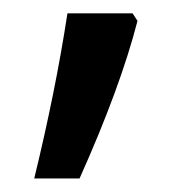

<svg xmlns="http://www.w3.org/2000/svg" viewBox="-20 -136 290 285"><path d="M30.8 128.9Q62.5 -1 80.1 -116.2H176.8L184.1 -105Q158.7 -6.3 98.1 128.9Z"/></svg>

Font: NotoSans
Style: Regular
Weight: 400
Designer: Monotype Design team
Foundry: Monotype Imaging Inc.
Version: Version 1.04